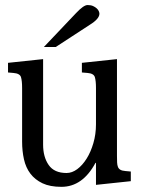

<svg xmlns="http://www.w3.org/2000/svg" viewBox="-20 -723 567 759"><path d="M442.4 -106.4Q442.4 -91.8 442.9 -81.1Q443.4 -70.3 446.3 -63Q449.2 -55.7 456.1 -51.8Q462.9 -47.9 475.6 -46.9L497.1 -44.9V-6.8L359.4 7.8V-79.1H357.4Q306.6 15.6 222.7 15.6Q177.7 15.6 147.9 1.5Q118.2 -12.7 100.1 -36.6Q82 -60.5 74.7 -93.3Q67.4 -126 67.4 -163.1V-375Q67.4 -403.3 63 -418Q58.6 -432.6 33.2 -434.6L11.7 -436.5V-474.6L150.4 -489.3V-151.4Q150.4 -102.5 172.4 -70.8Q194.3 -39.1 243.2 -39.1Q264.6 -39.1 285.2 -54.2Q305.7 -69.3 322.3 -95.7Q338.9 -122.1 349.1 -157.2Q359.4 -192.4 359.4 -231.4V-375Q359.4 -403.3 355 -418Q350.6 -432.6 326.2 -434.6L303.7 -436.5V-474.6L442.4 -489.3ZM153.3 -537.1 280.3 -670.9Q310.5 -703.1 326.2 -703.1Q338.9 -703.1 347.7 -699.2Q356.4 -695.3 362.3 -689.9Q368.2 -684.6 370.6 -678.7Q373 -672.9 373 -668.9Q373 -648.4 335 -625L200.2 -537.1Z"/></svg>

Font: Subtext
Style: Regular
Weight: 400
Designer: Christopher J. Fynn
Foundry: Christopher J. Fynn for DDC
Version: Version 1.000 preliminary